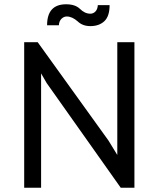

<svg xmlns="http://www.w3.org/2000/svg" viewBox="-20 -877 740 897"><path d="M198 -489 544 0H608V-680H528V-153L487 -220L156 -680H93V0H172V-534ZM402 -813Q376 -813 353 -836Q331 -857 289 -857Q200 -857 200 -759H255Q256 -778 267 -789Q278 -800 292 -800Q317 -800 343 -777Q366 -755 402 -755Q443 -755 467.5 -778Q492 -801 492 -853H437Q436 -834 426 -823.5Q416 -813 402 -813Z"/></svg>

Font: Catamaran
Style: Regular
Weight: 400
Designer: Pria Ravichandran
Version: Version 1.000;PS 001.000;hotconv 1.0.70;makeotf.lib2.5.58329